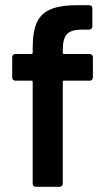

<svg xmlns="http://www.w3.org/2000/svg" viewBox="-20 -720 394 740"><path d="M338 -500V-421Q338 -416 334.5 -412.5Q331 -409 326 -409H227Q222 -409 222 -404V-12Q222 -7 218.5 -3.5Q215 0 210 0H118Q113 0 109.5 -3.5Q106 -7 106 -12V-404Q106 -409 101 -409H39Q34 -409 30.5 -412.5Q27 -416 27 -421V-500Q27 -505 30.5 -508.5Q34 -512 39 -512H101Q106 -512 106 -517V-535Q106 -600 123 -635.5Q140 -671 179.5 -686Q219 -701 290 -700H324Q329 -700 332.5 -696.5Q336 -693 336 -688V-618Q336 -613 332.5 -609.5Q329 -606 324 -606H298Q255 -606 238.5 -589Q222 -572 222 -527V-517Q222 -512 227 -512H326Q331 -512 334.5 -508.5Q338 -505 338 -500Z"/></svg>

Font: Barlow SemiBold
Style: Regular
Weight: 600
Designer: Jeremy Tribby
Foundry: Tribby Type
Version: Version 1.422